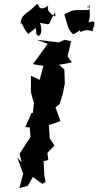

<svg xmlns="http://www.w3.org/2000/svg" viewBox="-20 -918 497 969"><path d="M210 0 204 -30 200 -105 224 -110 219 -146 255 -184 231 -219 227 -286 285 -307 260 -376 281 -393 297 -446 307 -495 305 -567 278 -591 343 -603 321 -634 339 -710 306 -717 278 -704 166 -717 221 -697 146 -594 199 -586 180 -515 136 -536V-452L151 -398L146 -348H139L108 -277L130 -275L134 -227L79 -142L89 -99L67 -124L97 -41L78 31L120 20L146 -25L193 10ZM163 -758C160 -723 205 -730 182 -803C245 -791 216 -785 257 -855C269 -809 229 -860 229 -857C209 -882 238 -901 214 -883C162 -856 184 -912 162 -894C111 -840 85 -851 83 -788C86 -827 96 -771 123 -747C115 -738 110 -738 161 -777ZM385 -757C405 -764 418 -771 448 -760C445 -779 482 -823 425 -805C438 -820 432 -872 431 -897C423 -851 413 -914 435 -870C405 -861 341 -880 316 -846C378 -860 318 -862 305 -844C319 -799 322 -771 347 -747C352 -740 383 -766 383 -766Z"/></svg>

Font: Asimov Aggro
Style: CondIt
Weight: 500
Designer: Google
Version: Version 2.000980; 2014